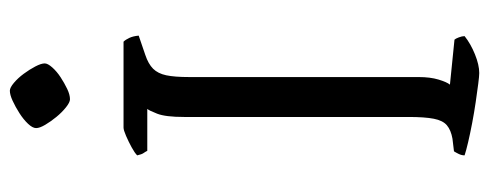

<svg xmlns="http://www.w3.org/2000/svg" viewBox="-314 -654 969 380"><g transform="rotate(-90 170.0 -464.5)"><path d="M215 0Q209 0 193.5 -2Q178 -4 157.5 -7Q137 -10 116 -14Q95 -18 78 -22Q61 -26 52 -29Q52 -35 55 -41Q58 -47 60 -50L85 -53Q102 -56 111.5 -64Q121 -72 124.5 -90Q128 -108 128 -140V-584Q128 -621 134.5 -637.5Q141 -654 144 -657H61Q59 -661 56.5 -664.5Q54 -668 52 -677Q57 -682 68 -688Q79 -694 90.5 -699Q102 -704 107 -704H277Q281 -700 284.5 -692.5Q288 -685 289 -674L251 -661Q233 -655 223.5 -645.5Q214 -636 210.5 -619.5Q207 -603 207 -574V-120Q207 -97 202 -80.5Q197 -64 192 -58L281 -49Q283 -47 285.5 -40.5Q288 -34 288 -29Q273 -17 252 -8.5Q231 0 215 0ZM163 -810Q157 -810 147 -818Q137 -826 128 -837Q119 -848 112.5 -859Q106 -870 106 -877Q106 -884 114.5 -893Q123 -902 135.5 -910Q148 -918 160 -923.5Q172 -929 180 -929Q186 -929 195.5 -921Q205 -913 213.5 -901.5Q222 -890 228 -878.5Q234 -867 234 -860Q234 -854 226 -845Q218 -836 206.5 -828.5Q195 -821 183.5 -815.5Q172 -810 163 -810Z"/></g></svg>

Font: Texturina 12pt ExtraLight
Style: Regular
Weight: 250
Designer: Guillermo Torres Carreño
Foundry: Omnibus-Type
Version: Version 1.002